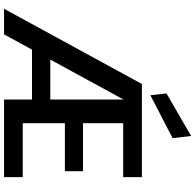

<svg xmlns="http://www.w3.org/2000/svg" viewBox="-28 -962 990 975"><g transform="rotate(90 467.5 -475.0)"><path d="M25 0 407 -700H880V-605H606V-401H850V-309H606V-95H880V0H486V-607L155 0ZM166 -142 216 -235H543V-142ZM464 -743 455 -825 671 -950 682 -856Z"/></g></svg>

Font: DM Sans 16pt SemiBold
Style: Regular
Weight: 600
Version: Version 4.004;gftools[0.9.30]